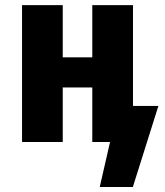

<svg xmlns="http://www.w3.org/2000/svg" viewBox="-20 -565 655 764"><path d="M347.2 0V-216.9H229.7V0H67.7V-544.6H229.7V-336.9H347.2V-544.6H509.2V-143.6H610.3L508.7 179H376.9L417.9 0Z"/></svg>

Font: FiraCode Nerd Font
Style: Bold
Weight: 700
Designer: Carrois Corporate, Edenspiekermann AG, Nikita Prokopov
Foundry: Carrois Corporate, Edenspiekermann AG, Nikita Prokopov
Version: Version 6.002;Nerd Fonts 2.1.0